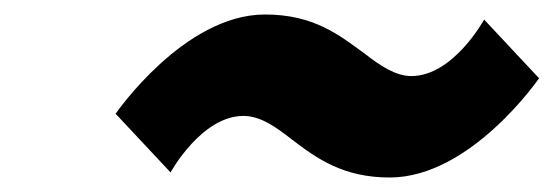

<svg xmlns="http://www.w3.org/2000/svg" viewBox="-20 -548 764 265"><path d="M648.2 -521C648.2 -521 605.7 -443 547.7 -443C525.7 -443 503.9 -458 483.3 -474C447.8 -500 412.7 -528 345.7 -528C233.7 -528 139.6 -391 139.6 -391L215.4 -310C215.4 -310 258 -388 316 -388C340 -388 361.6 -372 382.2 -356C417.4 -329 453.9 -303 517.9 -303C629.9 -303 724 -440 724 -440Z"/></svg>

Font: Hussar Nova
Style: 76
Weight: 700
Foundry: Cannot Into Space Fonts
Version: Version 0.99